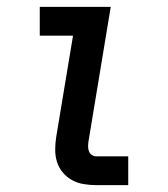

<svg xmlns="http://www.w3.org/2000/svg" viewBox="-20 -540 490 560"><path d="M261 0Q243 0 224.5 -3Q206 -6 190.5 -14.5Q175 -23 163.5 -36.5Q152 -50 146.5 -67Q141 -84 141 -103Q141 -122 144 -141L193 -436H96V-520H303L238 -127Q237 -120 237 -112.5Q237 -105 239.5 -98.5Q242 -92 248 -88Q254 -84 261 -84H354V0Z"/></svg>

Font: Iosevka Etoile Medium Oblique
Style: Regular
Weight: 500
Italic angle: -9°
Designer: Belleve Invis
Foundry: Belleve Invis
Version: Version 15.5.2; ttfautohint (v1.8.4)